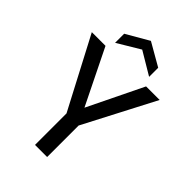

<svg xmlns="http://www.w3.org/2000/svg" viewBox="-262 -1014 1121 1121"><g transform="rotate(45 298.5 -454.0)"><path d="M249 0V-260L18 -700H131L313 -330H286L466 -700H578L349 -260V0ZM158 -752V-827L298 -908L439 -827V-752L298 -836Z"/></g></svg>

Font: DM Sans 16pt Medium
Style: Regular
Weight: 500
Version: Version 4.004;gftools[0.9.30]